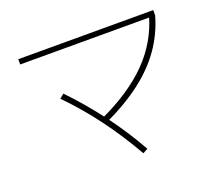

<svg xmlns="http://www.w3.org/2000/svg" viewBox="-124 -882 1248 1099"><g transform="rotate(-20 500.0 -332.5)"><path d="M420 -225Q610 -313 720.5 -426Q831 -539 873 -688L906 -676Q877 -573 816.5 -486.5Q756 -400 661.5 -328Q567 -256 436 -195ZM573 43Q499 -87 415 -200Q331 -313 233 -413L259 -435Q357 -333 443 -219Q529 -105 603 26ZM84 -676V-708H906V-676Z"/></g></svg>

Font: M PLUS 2 ExtraLight
Style: Regular
Weight: 250
Designer: Coji Morishita
Foundry: UNDERFOREST DESIGN
Version: Version 1.001